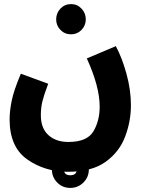

<svg xmlns="http://www.w3.org/2000/svg" viewBox="-20 -611 711 940"><path d="M27 -27Q27 109 113.5 169.5Q200 230 312 230Q430 230 497.5 181Q565 132 593 57Q621 -18 621 -96Q621 -171 599 -250.5Q577 -330 547 -385L405 -325Q468 -187 468 -89Q468 -19 437 32.5Q406 84 315 84Q254 84 217 50.5Q180 17 180 -47Q180 -84 187.5 -114.5Q195 -145 216 -201L82 -250Q47 -167 37 -116.5Q27 -66 27 -27ZM328 -443Q358 -443 379 -464.5Q400 -486 400 -516Q400 -547 379 -569Q358 -591 328 -591Q297 -591 276 -569Q255 -547 255 -516Q255 -486 276 -464.5Q297 -443 328 -443ZM324 309Q362 309 388.5 282.5Q415 256 415 218Q415 180 388.5 153.5Q362 127 324 127Q286 127 260 153.5Q234 180 234 218Q234 256 260 282.5Q286 309 324 309ZM324 247Q293 247 293 218Q293 188 324 188Q356 188 356 218Q356 247 324 247Z"/></svg>

Font: Noto Sans Arabic Condensed Extra
Style: Regular
Weight: 800
Width: 3
Designer: Nadine Chahine - Monotype Design Team
Foundry: Monotype Imaging Inc.
Version: Version 1.902